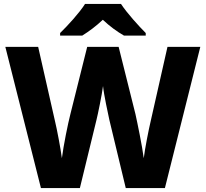

<svg xmlns="http://www.w3.org/2000/svg" viewBox="-20 -1002 1040 971"><path d="M592 -982H410C381 -936 322 -872 284 -835V-822H396C431 -844 465 -869 500 -902C535 -869 572 -842 607 -822H717V-835C682 -870 622 -936 592 -982ZM993 -765H827L742 -389C732 -347 713 -251 707 -202C699 -264 675 -380 665 -425L580 -765H421L336 -425C324 -379 301 -266 293 -202C287 -249 268 -349 258 -390L173 -765H7L187 -51H384L468 -396C475 -424 496 -525 501 -567C505 -525 527 -423 533 -396L616 -51H814Z"/></svg>

Font: Noto Sans Tamil UI ExtraBold
Style: Regular
Weight: 800
Designer: Jelle Bosma - Monotype Design Team
Foundry: Monotype Imaging Inc.
Version: Version 2.004